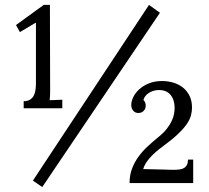

<svg xmlns="http://www.w3.org/2000/svg" viewBox="-20 -736 842 772"><path d="M623 -684.6 149.9 16.1 112.3 -9.8 579.1 -716.3ZM75.2 -329.1Q90.3 -329.1 100.1 -335Q109.9 -340.8 115.2 -350.6Q120.6 -360.4 122.6 -373.8Q124.5 -387.2 124.5 -402.8V-644H122.1L60.1 -606.9L44.4 -635.3L155.8 -716.3H180.7L181.6 -372.1Q181.6 -360.8 181.2 -351.1Q180.7 -341.3 179.7 -333L230.5 -335V-300.8H75.2ZM556.6 -334Q565.9 -325.7 565.9 -311Q565.9 -306.6 564.5 -301.5Q563 -296.4 559.3 -292Q555.7 -287.6 550 -284.7Q544.4 -281.7 536.1 -281.7Q523.4 -281.7 515.6 -291Q507.8 -300.3 507.8 -314Q507.8 -328.6 515.9 -345.5Q523.9 -362.3 539.6 -376.7Q555.2 -391.1 578.4 -400.6Q601.6 -410.2 631.8 -410.2Q655.3 -410.2 676.8 -403.8Q698.2 -397.5 715.1 -384.3Q731.9 -371.1 741.9 -351.1Q752 -331.1 752 -303.2Q752 -288.6 748 -272.7Q744.1 -256.8 731.7 -238.3Q719.2 -219.7 696 -197.5Q672.9 -175.3 634.8 -147.5Q567.9 -98.6 555.7 -56.2L640.1 -54.2Q650.4 -53.7 660.2 -53.5Q669.9 -53.2 678.2 -53.2Q691.4 -53.2 702.1 -54.7Q712.9 -56.2 720.2 -60.5Q727.5 -64.9 731.7 -73Q735.8 -81.1 735.8 -94.2H756.8V0H501Q501 -31.2 510.5 -56.9Q520 -82.5 536.1 -105Q552.2 -127.4 573.5 -147.2Q594.7 -167 618.2 -186Q639.2 -203.1 651.6 -219.5Q664.1 -235.8 670.9 -250.7Q677.7 -265.6 679.9 -278.8Q682.1 -292 682.1 -302.2Q682.1 -334.5 666 -354.2Q649.9 -374 619.1 -374Q606.9 -374 596.4 -370.6Q585.9 -367.2 577.6 -361.8Q569.3 -356.4 564 -349.1Q558.6 -341.8 556.6 -334Z"/></svg>

Font: DimaThulth2
Style: Regular
Weight: 400
Designer: R.Balvardi
Foundry: R.Balvardi (R.Balvardi@gmail.com)
Version: Version 1.00;November 13, 2018;FontCreator 11.5.0.2427 64-bi